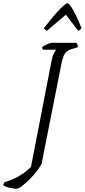

<svg xmlns="http://www.w3.org/2000/svg" viewBox="-140 -969 525 1189"><path d="M-38 200Q-53 200 -80 194Q-107 188 -120 178Q-118 165 -109 158Q-53 142 -11 114.5Q31 87 52 64L178 -586Q184 -619 193 -637Q202 -655 208 -661H127Q125 -663 123 -666.5Q121 -670 122 -678Q127 -683 139 -689Q151 -695 163 -699.5Q175 -704 181 -704H333Q336 -700 339.5 -693.5Q343 -687 342 -677L301 -664Q273 -655 261 -636Q249 -617 241 -577L118 43Q112 60 91.5 86.5Q71 113 45.5 139Q20 165 -3 182.5Q-26 200 -38 200ZM150 -778Q143 -783 137.5 -787.5Q132 -792 132 -795Q200 -882 234 -915.5Q268 -949 277 -949Q287 -949 308 -915.5Q329 -882 365 -795Q363 -792 359 -787.5Q355 -783 345 -778L268 -878Z"/></svg>

Font: Texturina 72pt 72pt ExtraLight
Style: Italic
Weight: 200
Italic angle: -11°
Designer: Guillermo Torres Carreño
Foundry: Omnibus-Type
Version: Version 1.002; ttfautohint (v1.8.3)